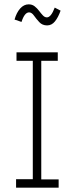

<svg xmlns="http://www.w3.org/2000/svg" viewBox="-20 -864 353 884"><path d="M54 0V-39H131V-584H56V-623H246V-584H170V-38H250V0ZM232 -829 259 -815Q248 -784 233 -765.5Q218 -747 197 -747Q175 -747 161 -762Q147 -777 136.5 -792Q126 -807 114 -807Q93 -807 79 -763L47 -774Q56 -806 73 -825Q90 -844 112 -844Q128 -844 139.5 -835Q151 -826 160 -814Q169 -802 177.5 -793Q186 -784 196 -784Q215 -784 232 -829Z"/></svg>

Font: Inconsolata ExtraCondensed Light
Style: Regular
Weight: 300
Width: 2
Monospace: yes
Designer: Raph Levien, Cyreal, Brenton Simpson
Foundry: Raph Levien, Cyreal, Google
Version: Version 3.100; ttfautohint (v1.8.4.7-5d5b)